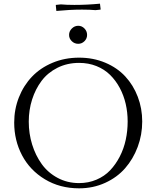

<svg xmlns="http://www.w3.org/2000/svg" viewBox="-20 -1028 857 1056"><path d="M58.1 -354Q58.1 -427.2 84 -492.7Q109.9 -558.1 156 -606.4Q202.1 -654.8 269.3 -682.9Q336.4 -710.9 415 -710.9Q493.2 -710.9 559.1 -683.1Q625 -655.3 669.2 -607.4Q713.4 -559.6 737.8 -495.6Q762.2 -431.6 762.2 -359.9Q762.2 -286.6 737.3 -220Q712.4 -153.3 668.2 -102.8Q624 -52.2 558.1 -22.2Q492.2 7.8 415 7.8Q309.1 7.8 226.8 -42Q144.5 -91.8 101.3 -173.8Q58.1 -255.9 58.1 -354ZM138.2 -358.9Q138.2 -293.5 156.7 -233.4Q175.3 -173.3 209.5 -125.7Q243.7 -78.1 297.1 -49.6Q350.6 -21 415 -21Q466.3 -21 510.5 -39.8Q554.7 -58.6 585.7 -91.3Q616.7 -124 638.9 -167.2Q661.1 -210.4 671.6 -259.3Q682.1 -308.1 682.1 -359.9Q682.1 -409.7 671.4 -456.5Q660.6 -503.4 638.7 -544.4Q616.7 -585.4 585.4 -616.2Q554.2 -647 510.5 -664.6Q466.8 -682.1 415 -682.1Q349.6 -682.1 296.1 -655.3Q242.7 -628.4 208.7 -583.3Q174.8 -538.1 156.5 -480.5Q138.2 -422.9 138.2 -358.9ZM287.1 -996.1V-1001L314.9 -1003.9Q344.7 -1001 389.2 -1001Q460 -1001 529.8 -1007.8L533.2 -980V-975.1L504.9 -972.2Q475.1 -975.1 431.2 -975.1Q365.2 -975.1 290 -967.8ZM459 -835.9Q459 -815.9 444.6 -801.5Q430.2 -787.1 410.2 -787.1Q389.6 -787.1 374.8 -801.5Q359.9 -815.9 359.9 -835.9Q359.9 -856 375 -871.1Q390.1 -886.2 410.2 -886.2Q430.2 -886.2 444.6 -871.3Q459 -856.4 459 -835.9Z"/></svg>

Font: Dihjauti
Style: Regular
Weight: 400
Designer: T. Christopher White
Version: Version 3.0.0